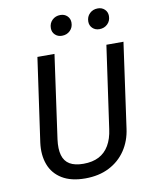

<svg xmlns="http://www.w3.org/2000/svg" viewBox="-97 -966 850 1052"><g transform="rotate(-10 328.0 -440.0)"><path d="M532.3 -689.1H627.3L561.3 -218.2Q552.3 -150.1 517.3 -98.1Q482.3 -46 425.2 -17Q368.1 12.1 291.9 12.1Q213.7 12.1 163.6 -18.4Q113.5 -49 93.5 -102.5Q73.5 -156 82.5 -224.1L148.5 -689.1H243.5L178.5 -225.2Q171.5 -172.3 181.5 -137.4Q191.4 -102.5 219.8 -85.5Q248.2 -68.6 296 -68.6Q346.8 -68.6 382.1 -87Q417.5 -105.5 438.9 -141.9Q460.3 -178.3 467.3 -231.1ZM301.6 -779.8Q278.5 -779.8 263.4 -794.4Q248.3 -809 248.3 -831.1Q248.3 -858.3 266.4 -875.9Q284.6 -893.5 311.7 -893.5Q334.9 -893.5 350 -878.9Q365 -864.3 365 -842.2Q365 -815 346.9 -797.4Q328.8 -779.8 301.6 -779.8ZM509.9 -779.8Q486.8 -779.8 471.7 -794.4Q456.6 -809 456.6 -831.1Q456.6 -858.3 474.7 -875.9Q492.9 -893.5 520 -893.5Q543.2 -893.5 558.3 -878.9Q573.4 -864.3 573.4 -842.2Q573.4 -815 555.2 -797.4Q537.1 -779.8 509.9 -779.8Z"/></g></svg>

Font: Fira Sans Variable
Style: Italic
Weight: 397
Italic angle: -8°
Designer: Carrois Corporate & Edenspiekermann AG
Foundry: Carrois Corporate GbR & Edenspiekermann AG
Version: Version 4.202